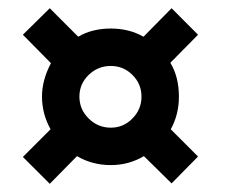

<svg xmlns="http://www.w3.org/2000/svg" viewBox="-20 -488 566 471"><path d="M418.9 -251Q418.9 -299.3 397.9 -334L465.8 -402.8L400.9 -467.8L332 -397.9Q296.9 -418 252 -418Q205.6 -418 171.9 -397.9L102.1 -467.8L36.1 -402.8L105 -333Q83 -291.5 83 -251Q83 -209 104 -170.9L36.1 -103L102.1 -37.1L168.9 -105Q206.1 -83 252 -83Q295.9 -83 333 -105L400.9 -38.1L465.8 -104L398.9 -170.9Q418.9 -207 418.9 -251ZM252 -174.8Q220.2 -174.8 197.5 -197.3Q174.8 -219.7 174.8 -251Q174.8 -282.2 197.5 -304.2Q220.2 -326.2 252 -326.2Q282.7 -326.2 304.9 -304.2Q327.1 -282.2 327.1 -251Q327.1 -219.7 304.9 -197.3Q282.7 -174.8 252 -174.8Z"/></svg>

Font: Comic Neue Angular
Style: Bold
Weight: 700
Designer: Craig Rozynski
Foundry: Craig Rozynski
Version: Version 2.003